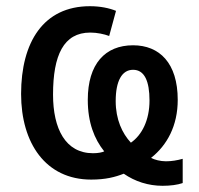

<svg xmlns="http://www.w3.org/2000/svg" viewBox="-20 -569 641 619"><path d="M270 -549C120 -549 48 -433 48 -266C48 -108 127 10 274 10C320 10 351 2 379 -9C415 16 458 30 504 30C529 30 553 27 569 21V-57C551 -52 533 -49 515 -49C497 -49 478 -54 467 -60C519 -101 553 -164 553 -247C553 -366 494 -423 409 -423C319 -423 263 -363 263 -247C263 -174 284 -121 316 -81C310 -78 297 -75 280 -75C191 -75 151 -154 151 -264C151 -391 185 -464 271 -464C293 -464 316 -459 332 -453L354 -534C332 -543 303 -549 270 -549ZM409 -344C446 -344 462 -307 462 -245C462 -182 438 -134 402 -109C374 -139 353 -184 353 -243C353 -308 373 -344 409 -344Z"/></svg>

Font: Noto Sans SemiCondensed Medium
Style: Regular
Weight: 500
Width: 4
Designer: Monotype Design Team
Foundry: Monotype Imaging Inc.
Version: Version 2.013